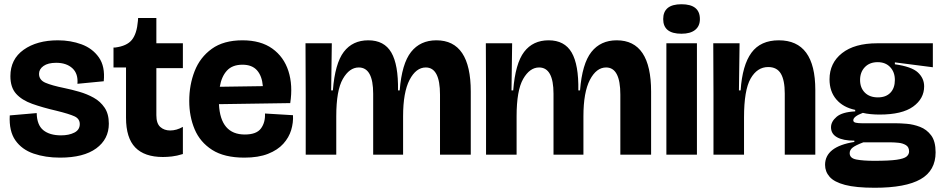

<svg xmlns="http://www.w3.org/2000/svg" viewBox="-20 -729 4445 905"><path d="M263 14Q194 14 138.5 -5Q83 -24 52.5 -67.5Q22 -111 26 -185L153 -196Q154 -140 184 -115.5Q214 -91 268 -91Q305 -91 330.5 -104Q356 -117 356 -144Q356 -169 331.5 -180.5Q307 -192 246 -207Q181 -222 132 -239.5Q83 -257 56 -287Q29 -317 29 -370Q29 -450 91.5 -494.5Q154 -539 253 -539Q313 -539 364.5 -520Q416 -501 446 -458.5Q476 -416 469 -346L345 -334Q349 -382 321 -407.5Q293 -433 245 -433Q206 -433 185 -418Q164 -403 164 -381Q164 -352 194 -339Q224 -326 283 -314Q317 -307 353.5 -296.5Q390 -286 421.5 -268.5Q453 -251 473 -221.5Q493 -192 493 -146Q493 -73 433.5 -29.5Q374 14 263 14Z M748 11Q661 11 617.5 -34Q574 -79 574 -174V-411H515V-505H523Q578 -512 601.5 -541Q625 -570 630 -630L631 -644H717V-525H842V-408H717V-186Q717 -147 735.5 -130.5Q754 -114 782 -114Q812 -114 842 -131V-3Q813 6 790 8.5Q767 11 748 11Z M1132 14Q1037 14 980 -22.5Q923 -59 897.5 -119.5Q872 -180 872 -253Q872 -329 897.5 -394Q923 -459 978.5 -499Q1034 -539 1123 -539Q1209 -539 1263.5 -500Q1318 -461 1339.5 -394Q1361 -327 1348 -243L1012 -238Q1019 -95 1134 -95Q1189 -95 1210 -123.5Q1231 -152 1229 -194L1361 -186Q1363 -151 1352.5 -116Q1342 -81 1315.5 -51.5Q1289 -22 1243.5 -4Q1198 14 1132 14ZM1123 -424Q1075 -424 1049.5 -396Q1024 -368 1016 -320L1219 -323Q1215 -371 1191.5 -397.5Q1168 -424 1123 -424Z M1421 0V-277L1420 -525H1544L1541 -303H1549Q1559 -430 1600.5 -484.5Q1642 -539 1716 -539Q1791 -539 1824.5 -481.5Q1858 -424 1856 -303H1864Q1874 -429 1917.5 -484Q1961 -539 2037 -539Q2199 -539 2199 -297V0H2054V-283Q2054 -411 1987 -411Q1941 -411 1910.5 -352.5Q1880 -294 1880 -181V0H1739V-287Q1739 -411 1671 -411Q1627 -411 1596 -357Q1565 -303 1565 -181V0Z M2271 0V-277L2270 -525H2394L2391 -303H2399Q2409 -430 2450.5 -484.5Q2492 -539 2566 -539Q2641 -539 2674.5 -481.5Q2708 -424 2706 -303H2714Q2724 -429 2767.5 -484Q2811 -539 2887 -539Q3049 -539 3049 -297V0H2904V-283Q2904 -411 2837 -411Q2791 -411 2760.5 -352.5Q2730 -294 2730 -181V0H2589V-287Q2589 -411 2521 -411Q2477 -411 2446 -357Q2415 -303 2415 -181V0Z M3121 0V-525H3265V0ZM3192 -570Q3106 -570 3106 -639Q3106 -709 3192 -709Q3279 -709 3279 -639Q3279 -606 3256.5 -588Q3234 -570 3192 -570Z M3343 0V-286L3342 -525H3466L3463 -303H3471Q3479 -422 3522 -480.5Q3565 -539 3651 -539Q3823 -539 3823 -305V0H3679V-288Q3679 -351 3660.5 -382Q3642 -413 3601 -413Q3549 -413 3518 -358.5Q3487 -304 3487 -176V0Z M4103 156Q4014 156 3963 142.5Q3912 129 3890.5 104.5Q3869 80 3869 48Q3869 -38 4007 -60V-66Q3954 -66 3925.5 -82Q3897 -98 3897 -129Q3897 -156 3923.5 -178.5Q3950 -201 4011 -204V-211Q3954 -223 3922 -260.5Q3890 -298 3890 -355Q3890 -432 3949 -478.5Q4008 -525 4115 -525H4377V-412L4198 -435V-426Q4277 -415 4306.5 -387.5Q4336 -360 4336 -322Q4336 -264 4284 -226.5Q4232 -189 4126 -189Q4105 -189 4084 -191Q4063 -193 4047 -197Q4002 -180 4002 -162Q4002 -153 4014 -150.5Q4026 -148 4044 -148H4203Q4223 -148 4254 -145.5Q4285 -143 4316.5 -131Q4348 -119 4369 -91Q4390 -63 4390 -11Q4390 75 4319.5 115.5Q4249 156 4103 156ZM4118 -270Q4156 -270 4177 -292Q4198 -314 4198 -352Q4198 -389 4176 -412.5Q4154 -436 4117 -436Q4079 -436 4056.5 -412.5Q4034 -389 4034 -352Q4034 -315 4056.5 -292.5Q4079 -270 4118 -270ZM4101 29Q4171 29 4206 24Q4241 19 4253 9Q4265 -1 4265 -15Q4265 -36 4250 -45Q4235 -54 4215 -56Q4195 -58 4182 -58H4049Q4012 -44 3998.5 -33Q3985 -22 3985 -7Q3985 17 4017 23Q4049 29 4101 29Z"/></svg>

Font: Bricolage Grotesque 96pt Bricolage Grotesque 48pt Regular
Style: Bold
Weight: 700
Designer: Mathieu Triay
Foundry: Atelier Triay
Version: Version 1.001; ttfautohint (v1.8.4.7-5d5b);gftools[0.9.33.de